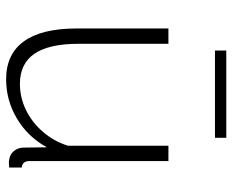

<svg xmlns="http://www.w3.org/2000/svg" viewBox="-86 -663 759 627"><g transform="rotate(90 293.5 -349.5)"><path d="M73 -220V-520H123V-227Q123 -130 155.5 -82.5Q188 -35 254 -35Q298 -35 338.5 -54.5Q379 -74 410 -109.5Q441 -145 456 -192V-520H506V-66Q506 -54 511.5 -48Q517 -42 527 -41V0Q517 1 511.5 1Q506 1 502 0Q485 -2 474 -14.5Q463 -27 462 -45L461 -123Q427 -61 367.5 -25.5Q308 10 239 10Q157 10 115 -48Q73 -106 73 -220ZM145 -672V-709H430V-672Z"/></g></svg>

Font: Raleway Thin Light
Style: Regular
Weight: 300
Version: Version 4.026